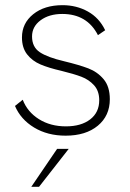

<svg xmlns="http://www.w3.org/2000/svg" viewBox="-20 -519 503 743"><path d="M38 -109 68 -133Q86 -86 130.5 -58Q175 -30 235 -30Q294 -30 329 -57Q364 -84 364 -131Q364 -167 344 -189Q324 -211 295 -222Q266 -233 217 -245Q169 -256 137 -269.5Q105 -283 85 -308.5Q65 -334 65 -374Q65 -429 108.5 -464Q152 -499 222 -499Q276 -499 320 -474.5Q364 -450 387 -402L359 -383Q317 -465 221 -465Q170 -465 137 -440.5Q104 -416 104 -378Q104 -337 134 -317Q164 -297 228 -282Q286 -268 321.5 -254.5Q357 -241 381 -212.5Q405 -184 405 -135Q405 -71 358.5 -32.5Q312 6 234 6Q164 6 112 -25.5Q60 -57 38 -109ZM201 57H246L131 204H101Z"/></svg>

Font: Hanken Grotesk ExtraLight
Style: Regular
Weight: 200
Designer: Alfredo Marco Pradil
Foundry: Hanken Design Co.
Version: Version 3.014